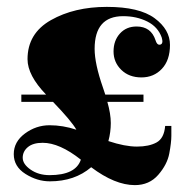

<svg xmlns="http://www.w3.org/2000/svg" viewBox="-20 -528 549 558"><path d="M397 -253V-232H292Q302 -197 302 -170.5Q302 -144 295 -118Q343 -102 378 -102Q413 -102 435 -114Q457 -126 460 -162H478Q478 -153 478 -133.5Q478 -114 472 -82Q466 -50 440 -20Q414 10 372 10Q314 10 245 -42Q197 -1 125 -1Q88 -1 54 -22.5Q20 -44 20 -80Q20 -116 52.5 -140Q85 -164 124 -164Q163 -164 202 -151Q188 -176 134 -232H42V-253H114Q60 -309 60 -356Q60 -431 128 -469.5Q196 -508 290.5 -508Q385 -508 429.5 -475Q474 -442 474 -397.5Q474 -353 450.5 -328Q427 -303 391 -303Q355 -303 332.5 -325Q310 -347 310 -378.5Q310 -410 328.5 -430.5Q347 -451 377 -451Q419 -451 432 -411Q436 -398 443 -398Q452 -398 452 -408Q452 -411 450 -419Q439 -450 408 -465.5Q377 -481 338 -481Q255 -481 255 -386Q255 -343 279 -274Q284 -259 286 -253ZM124 -19Q200 -19 215 -64Q153 -113 104 -113Q76 -113 61 -100.5Q46 -88 46 -69.5Q46 -51 69 -35Q92 -19 124 -19Z"/></svg>

Font: Elsie Swash Caps Black
Style: Regular
Weight: 900
Designer: Alejandro Inler
Foundry: Alejandro Inler
Version: 1.003